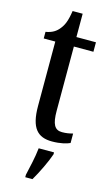

<svg xmlns="http://www.w3.org/2000/svg" viewBox="-133 -708 570 978"><g transform="rotate(15 152.0 -219.0)"><path d="M192 10C236 10 269 1 286 -7V-57C268 -52 251 -49 229 -49C190 -49 175 -77 175 -147V-486H278V-536H175V-659H122C114 -605 103 -581 87 -561C71 -540 49 -526 16 -521V-486H77V-146C77 -30 116 10 192 10ZM108 208V221H146C171 179 203 113 217 71V61H136C131 109 118 164 108 208Z"/></g></svg>

Font: Noto Serif Khmer ExtraCondensed Medium
Style: Regular
Weight: 500
Width: 2
Designer: Danh Hong and the Monotype Design Team
Foundry: Monotype Imaging Inc.
Version: Version 2.004